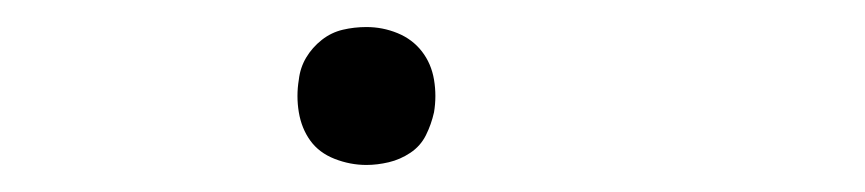

<svg xmlns="http://www.w3.org/2000/svg" viewBox="-20 -114 640 142"><path d="M251 8Q239 8 227.5 3.5Q216 -1 209.5 -10Q203 -19 201 -31Q199 -43 201 -55Q202 -64 206.5 -71.5Q211 -79 218 -84.5Q225 -90 233.5 -92Q242 -94 251 -94Q263 -94 274 -89.5Q285 -85 292 -76Q299 -67 301 -55Q303 -43 301 -31Q299 -22 295 -14Q291 -6 283.5 -1Q276 4 267.5 6Q259 8 251 8Z"/></svg>

Font: Iosevka Slab XLtEx
Style: Italic
Weight: 200
Width: 7
Italic angle: -9°
Monospace: yes
Designer: Belleve Invis
Foundry: Belleve Invis
Version: Version 11.1.0; ttfautohint (v1.8.3)